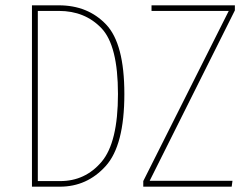

<svg xmlns="http://www.w3.org/2000/svg" viewBox="-20 -701 943 721"><path d="M447 -348Q447 -155 377 -77.5Q307 0 205 0H100V-681H201Q310 -681 378.5 -609Q447 -537 447 -348ZM122 -660V-21H206Q300 -21 361.5 -93.5Q423 -166 423 -348Q423 -530 361 -595Q299 -660 201 -660ZM862 -681V-662L542 -22H853L850 0H518V-21L839 -660H549V-681Z"/></svg>

Font: Fira Sans Extra Condensed Thin
Style: Regular
Weight: 250
Width: 1
Designer: Carrois Corporate & Edenspiekermann AG
Foundry: Carrois Corporate GbR & Edenspiekermann AG
Version: Version 4.203